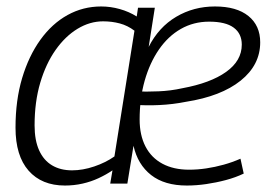

<svg xmlns="http://www.w3.org/2000/svg" viewBox="-20 -564 835 594"><path d="M181 10Q109 10 68.5 -36Q28 -82 28 -169Q28 -254 48.5 -322.5Q69 -391 105 -441Q141 -491 189 -517.5Q237 -544 293 -544Q322 -544 350.5 -536Q379 -528 403 -513L407 -540H459L440 -419Q471 -480 525 -512Q579 -544 645 -544Q712 -544 748.5 -514.5Q785 -485 785 -433Q785 -363 724.5 -314.5Q664 -266 555 -249Q515 -241 473 -239Q431 -237 396 -240L400 -281Q434 -280 471 -281.5Q508 -283 544 -291Q631 -307 679.5 -341.5Q728 -376 728 -426Q728 -460 703 -478.5Q678 -497 627 -497Q579 -497 539.5 -474.5Q500 -452 471.5 -410.5Q443 -369 427.5 -314Q412 -259 412 -194Q412 -146 430 -111Q448 -76 482.5 -57.5Q517 -39 565 -39Q591 -39 618 -43Q645 -47 672 -54.5Q699 -62 724 -73L734 -27Q709 -15 679 -7Q649 1 618 5.5Q587 10 558 10Q489 10 447.5 -22.5Q406 -55 393 -113L374 4H321L328 -37Q309 -24 285.5 -13Q262 -2 235.5 4Q209 10 181 10ZM203 -37Q236 -37 271.5 -49Q307 -61 334 -80L396 -469Q375 -485 350.5 -491.5Q326 -498 299 -498Q258 -498 220 -475Q182 -452 152 -409.5Q122 -367 104.5 -308Q87 -249 87 -176Q87 -130 101 -99Q115 -68 141 -52.5Q167 -37 203 -37Z"/></svg>

Font: Georama Light
Style: Italic
Weight: 300
Italic angle: -9°
Designer: Jean-Baptiste Levee
Foundry: Production Type
Version: Version 1.001